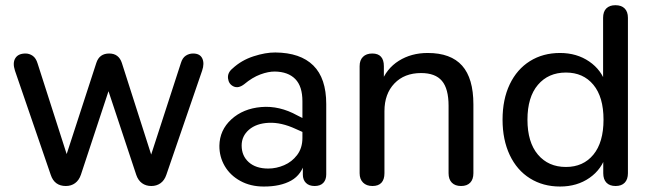

<svg xmlns="http://www.w3.org/2000/svg" viewBox="-20 -697 2470 727"><path d="M172.2 -34.7 36.7 -429.3Q27 -458.8 38 -476.6Q49 -494.4 76.7 -494.4Q91.3 -494.4 103.8 -485.7Q116.3 -477 122.5 -456.3L244.4 -76.3H220.3L344.7 -458.7Q350.6 -477 362.9 -485.7Q375.1 -494.4 393.4 -494.4Q411.7 -494.4 423.6 -485.4Q435.6 -476.4 441.4 -458.7L563.8 -76.3H540.9L664.9 -458.2Q670.8 -478 683.5 -486.2Q696.1 -494.4 711.1 -494.4Q737.3 -494.4 746 -475.6Q754.7 -456.8 745.3 -429.3L609.7 -34.7Q602.6 -13.9 587.8 -3.3Q573 7.3 553 7.3Q532.6 7.3 517.9 -3.3Q503.1 -13.9 496 -34.7L367.1 -423.1H414.4L286.3 -35.3Q279.2 -14.5 264.4 -3.6Q249.7 7.3 229.3 7.3Q186.2 7.3 172.2 -34.7Z M810.7 -145Q811.5 -204.3 856 -245.1Q900.6 -285.9 969.3 -291.7Q1038.1 -297.5 1105.7 -260L1139 -243.2L1136 -192.6L1099.7 -208.8Q1044.8 -234.2 997.7 -232Q950.5 -229.8 922.7 -205.8Q895 -181.7 895 -146.1Q895 -106.9 921.9 -82.9Q948.8 -58.8 995.8 -58.8Q1026.3 -58.8 1055.8 -71.5Q1085.4 -84.1 1105.2 -110.3Q1125.1 -136.6 1125.1 -174.7V-313.7Q1125.1 -370.2 1098 -397.8Q1070.9 -425.3 1020.9 -426.1Q996.1 -426.4 965.7 -415.1Q935.3 -403.8 904.6 -378.1Q882.5 -361.1 864.2 -369.8Q845.9 -378.6 843.4 -400.1Q840.9 -421.7 860.5 -437.7Q894.3 -469 940 -483.8Q985.6 -498.6 1022.6 -498.3Q1117.3 -497.5 1166.3 -449.1Q1215.3 -400.7 1215.3 -303.1V-36.7Q1215.3 -16.3 1204.1 -4.5Q1192.8 7.3 1171.5 7.3Q1150.2 7.3 1138.5 -4.4Q1126.7 -16 1126.7 -36V-88.9H1135.8Q1123.3 -36 1082.4 -13.2Q1041.5 9.6 978.4 9.3Q928.5 9.3 890 -11.9Q851.5 -33 830.9 -68.3Q810.4 -103.6 810.7 -145Z M1341.7 -41.1V-446.7Q1341.7 -469.2 1354.4 -481.8Q1367.1 -494.4 1389.7 -494.4Q1411.6 -494.4 1422.5 -482.3Q1433.5 -470.2 1433.5 -446.7V-366L1422.5 -381.7Q1442.7 -437 1490 -466.7Q1537.2 -496.4 1599.5 -496.4Q1687.1 -496.4 1729.8 -448.4Q1772.5 -400.4 1772.5 -301.7V-41.1Q1772.5 -17.9 1760.4 -5.3Q1748.3 7.3 1725.8 7.3Q1703.3 7.3 1690.9 -5.3Q1678.5 -17.9 1678.5 -41.1V-296.5Q1678.5 -361 1653.4 -390.7Q1628.4 -420.4 1574.4 -420.4Q1511.2 -420.4 1473.5 -381.1Q1435.7 -341.7 1435.7 -276.1V-41.1Q1435.7 -17.5 1424.3 -5.1Q1412.8 7.3 1390.3 7.3Q1367.8 7.3 1354.8 -5.6Q1341.7 -18.5 1341.7 -41.1Z M1882.9 -243.9Q1882.9 -320.8 1910.1 -377.8Q1937.4 -434.8 1986.6 -465.6Q2035.9 -496.4 2100.6 -496.4Q2164 -496.4 2211.1 -464.1Q2258.2 -431.9 2274.6 -378H2263.6V-629.6Q2263.6 -652.7 2275.7 -665Q2287.7 -677.3 2310.3 -677.3Q2332.8 -677.3 2345.2 -665Q2357.6 -652.7 2357.6 -629.6V-41.1Q2357.6 -17.9 2345.5 -5.3Q2333.4 7.3 2310.9 7.3Q2288.4 7.3 2276.3 -5.3Q2264.2 -17.9 2264.2 -41.1V-131L2275.2 -112.2Q2259.5 -56.5 2212.3 -23.6Q2165.2 9.3 2100.6 9.3Q2036.2 9.3 1986.8 -21.6Q1937.4 -52.4 1910.1 -110Q1882.9 -167.6 1882.9 -243.9ZM2265.2 -243.9Q2265.2 -329.7 2226.8 -376Q2188.5 -422.3 2122.9 -422.3Q2056.3 -422.3 2016.8 -375.8Q1977.2 -329.3 1977.2 -243.9Q1977.2 -158.4 2016.8 -111.6Q2056.3 -64.8 2122.9 -64.8Q2188.5 -64.8 2226.8 -111.4Q2265.2 -158 2265.2 -243.9Z"/></svg>

Font: SN Pro Thin
Style: Regular
Weight: 200
Designer: Tobias Whetton
Foundry: Supernotes
Version: Version 1.003;Glyphs 3.3 (3324)